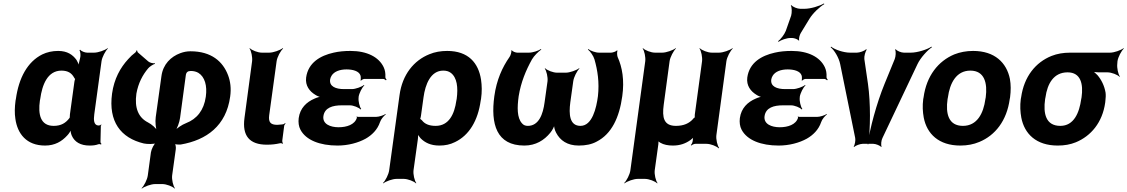

<svg xmlns="http://www.w3.org/2000/svg" viewBox="-20 -833 6529 1112"><path d="M550 -107 552 -104 549 -106C522 -109 522 -140 526 -171L568 -478C571 -502 591 -539 605 -552L603 -554C588 -542 549 -528 525 -528H485C471 -528 450 -537 444 -545L440 -542C446 -535 448 -510 444 -497C440 -482 434 -458 436 -446L440 -447C438 -457 430 -475 423 -486C401 -516 370 -538 317 -538C283 -538 252 -531 225 -518C139 -475 89 -382 72 -260L70 -250C65 -212 64 -177 69 -145C81 -59 133 10 241 10C298 10 338 -14 369 -48C380 -59 391 -77 393 -87H389C387 -77 391 -58 396 -47C412 -11 446 10 499 10C520 10 535 8 551 2C555 1 562 2 565 4L568 0C565 -1 561 -8 562 -13L564 -102C563 -105 567 -108 568 -110L565 -112C564 -111 561 -107 559 -107ZM411 -360 385 -171C384 -165 385 -159 384 -153C384 -153 383 -149 384 -149L385 -153C384 -153 382 -149 382 -149C361 -121 334 -104 291 -104C213 -104 200 -172 211 -250L213 -260C224 -341 255 -424 336 -424C375 -424 396 -408 409 -384C410 -382 416 -373 417 -374L416 -378C415 -377 411 -363 411 -360Z M839 -477 779 -529C776 -531 775 -538 774 -541H770C771 -538 767 -532 764 -529C749 -518 735 -505 722 -490C677 -441 641 -377 629 -291C607 -129 679 -34 813 -2C831 2 874 3 887 -5L885 -8C872 -1 857 31 854 50L836 183C833 207 814 244 800 257L802 259C817 247 855 233 879 233H920C944 233 980 247 991 259L993 257C983 244 974 207 977 183L998 32C1000 21 997 1 991 -4L988 -1C993 4 1016 5 1027 4C1177 -22 1290 -105 1313 -273C1320 -321 1314 -363 1301 -397C1271 -477 1204 -536 1083 -536C1062 -536 1043 -532 1024 -525C970 -505 924 -461 915 -392L882 -155C878 -128 882 -87 890 -70L893 -73C885 -90 859 -113 837 -124C782 -152 758 -207 770 -291C781 -352 806 -399 838 -437C846 -447 868 -461 877 -463V-467C868 -465 848 -469 839 -477ZM1085 -422C1102 -422 1117 -418 1129 -411C1166 -388 1181 -337 1172 -273C1161 -194 1120 -144 1058 -120C1034 -111 1002 -89 990 -74L993 -72C1006 -87 1020 -126 1023 -151L1056 -396C1058 -414 1067 -422 1085 -422Z M1526 5C1555 5 1578 2 1600 -3C1605 -5 1614 -3 1617 0L1619 -3C1616 -6 1614 -15 1615 -20L1626 -105C1627 -110 1632 -115 1634 -118L1631 -120C1629 -118 1623 -113 1618 -113L1610 -112L1586 -110C1547 -110 1534 -125 1539 -165L1582 -478C1585 -502 1605 -539 1620 -552L1617 -554C1602 -542 1563 -528 1539 -528H1497C1473 -528 1438 -542 1427 -554L1425 -552C1435 -539 1443 -502 1440 -478L1396 -150C1382 -47 1424 5 1526 5Z M1941 -96C1894 -96 1847 -114 1853 -160C1860 -210 1907 -223 1960 -223H2006C2027 -223 2059 -210 2068 -199L2072 -202C2063 -213 2054 -247 2057 -269V-272C2060 -293 2077 -327 2090 -338L2088 -341C2075 -330 2039 -317 2018 -317H1972C1925 -317 1886 -332 1892 -373C1893 -380 1896 -387 1900 -394C1915 -419 1948 -431 1987 -431C2022 -431 2060 -422 2068 -395C2070 -389 2070 -372 2068 -367L2071 -366C2074 -370 2084 -376 2091 -376H2198C2205 -376 2212 -371 2215 -368L2219 -371C2216 -375 2211 -382 2212 -388C2213 -409 2210 -427 2202 -444C2174 -503 2105 -538 2010 -538C1975 -538 1942 -535 1912 -528C1836 -511 1765 -471 1753 -384C1747 -337 1773 -304 1806 -284C1816 -277 1834 -270 1844 -269V-273C1834 -274 1815 -268 1802 -262C1755 -242 1718 -207 1710 -149C1707 -124 1710 -101 1720 -82C1752 -21 1833 10 1935 10C1996 10 2055 -6 2098 -30C2133 -50 2166 -81 2181 -126C2186 -142 2203 -162 2214 -170L2213 -173C2202 -165 2174 -156 2157 -156H2051C2049 -156 2049 -158 2048 -159L2045 -157C2046 -156 2047 -153 2047 -151C2035 -111 1988 -96 1941 -96Z M2525 10C2558 10 2587 4 2615 -10C2697 -49 2748 -134 2764 -250L2766 -260C2772 -301 2771 -338 2766 -372C2751 -468 2693 -538 2570 -538C2533 -538 2498 -532 2467 -519C2377 -483 2310 -401 2294 -282L2234 153C2231 177 2212 214 2198 227L2200 229C2215 217 2253 203 2277 203H2318C2342 203 2378 217 2389 229L2391 227C2381 214 2372 177 2375 153L2400 -26C2402 -39 2402 -57 2399 -66L2395 -64C2398 -55 2408 -41 2416 -32C2441 -7 2474 10 2525 10ZM2503 -104C2464 -104 2439 -116 2424 -136C2421 -139 2413 -146 2411 -145L2412 -141C2414 -143 2418 -159 2418 -162L2433 -270C2443 -344 2474 -424 2547 -424C2565 -424 2579 -420 2591 -411C2627 -384 2634 -327 2625 -260L2623 -250C2612 -172 2580 -104 2503 -104Z M2843 -276C2821 -115 2855 10 3017 10C3083 10 3132 -21 3167 -64C3179 -78 3191 -102 3193 -114H3189C3187 -102 3193 -78 3201 -64C3224 -20 3265 10 3332 10C3372 10 3407 3 3436 -13C3522 -57 3567 -152 3584 -276C3597 -368 3584 -444 3557 -503C3554 -512 3552 -533 3557 -539L3553 -541C3549 -535 3528 -528 3519 -528H3450C3428 -528 3400 -539 3387 -549L3385 -546C3398 -536 3417 -510 3423 -489C3441 -426 3452 -357 3443 -276C3434 -207 3410 -104 3342 -104C3278 -104 3274 -172 3283 -240L3300 -362C3303 -386 3322 -423 3336 -436L3334 -438C3319 -426 3280 -412 3256 -412H3207C3183 -412 3148 -426 3137 -438L3135 -436C3145 -423 3154 -386 3151 -362L3134 -240C3125 -172 3101 -104 3037 -104C3022 -104 3011 -109 3003 -119C2974 -151 2975 -211 2984 -276C2997 -357 3026 -426 3061 -489C3073 -510 3100 -536 3115 -546L3113 -549C3098 -539 3066 -528 3043 -528H2976C2967 -528 2947 -535 2945 -542L2941 -540C2944 -533 2937 -511 2931 -503C2889 -443 2856 -370 2843 -276Z M3992 -17C3991 -9 3986 3 3981 7L3984 10C3989 5 4000 0 4008 0H4072C4096 0 4131 14 4142 26L4145 24C4135 11 4126 -26 4129 -50L4187 -478C4190 -502 4210 -539 4224 -552L4222 -554C4207 -542 4168 -528 4144 -528H4103C4079 -528 4044 -542 4033 -554L4031 -552C4041 -539 4049 -502 4046 -478L4004 -169C4004 -166 4003 -152 4005 -151L4007 -154C4005 -155 3995 -147 3994 -144C3972 -119 3940 -104 3895 -104C3824 -104 3814 -152 3824 -226L3858 -478C3861 -502 3881 -539 3895 -552L3893 -554C3878 -542 3839 -528 3815 -528H3774C3750 -528 3715 -542 3704 -554L3702 -552C3712 -539 3720 -502 3717 -478L3631 153C3628 177 3609 214 3595 227L3597 229C3612 217 3650 203 3674 203H3715C3739 203 3775 217 3786 229L3788 227C3778 214 3769 177 3772 153L3793 2C3794 -5 3794 -17 3792 -22L3789 -20C3791 -15 3799 -9 3805 -6C3824 5 3849 10 3877 10C3919 10 3951 -2 3979 -22C3987 -28 3998 -37 4001 -44L3998 -45C3994 -39 3992 -26 3992 -17Z M4496 -96C4449 -96 4402 -114 4408 -160C4415 -210 4462 -223 4515 -223H4561C4582 -223 4614 -210 4623 -199L4627 -202C4618 -213 4609 -247 4612 -269V-272C4615 -293 4632 -327 4645 -338L4643 -341C4630 -330 4594 -317 4573 -317H4527C4480 -317 4441 -332 4447 -373C4448 -380 4451 -387 4455 -394C4470 -419 4503 -431 4542 -431C4577 -431 4615 -422 4623 -395C4625 -389 4625 -372 4623 -367L4626 -366C4629 -370 4639 -376 4646 -376H4753C4760 -376 4767 -371 4770 -368L4774 -371C4771 -375 4766 -382 4767 -388C4768 -409 4765 -427 4757 -444C4729 -503 4660 -538 4565 -538C4530 -538 4497 -535 4467 -528C4391 -511 4320 -471 4308 -384C4302 -337 4328 -304 4361 -284C4371 -277 4389 -270 4399 -269V-273C4389 -274 4370 -268 4357 -262C4310 -242 4273 -207 4265 -149C4262 -124 4265 -101 4275 -82C4307 -21 4388 10 4490 10C4551 10 4610 -6 4653 -30C4688 -50 4721 -81 4736 -126C4741 -142 4758 -162 4769 -170L4768 -173C4757 -165 4729 -156 4712 -156H4606C4604 -156 4604 -158 4603 -159L4600 -157C4601 -156 4602 -153 4602 -151C4590 -111 4543 -96 4496 -96ZM4562 -742 4531 -654C4523 -633 4500 -604 4486 -594L4489 -591C4503 -601 4536 -613 4558 -613H4568C4580 -613 4602 -605 4605 -598L4609 -600C4605 -607 4611 -631 4618 -642L4668 -724C4688 -757 4729 -795 4754 -809L4752 -813C4727 -798 4675 -782 4639 -782H4615C4598 -782 4571 -793 4564 -803L4560 -801C4567 -791 4567 -759 4562 -742Z M5007 -347 4986 -491C4984 -506 4992 -536 5000 -545L4996 -548C4988 -538 4958 -528 4943 -528H4903C4865 -528 4814 -546 4793 -563L4791 -559C4812 -543 4839 -498 4846 -462L4933 -34C4936 -21 4931 7 4924 16L4927 18C4935 10 4962 0 4976 0H5038C5052 0 5077 10 5083 18L5086 16C5081 7 5084 -21 5091 -34L5294 -462C5311 -498 5352 -543 5377 -559L5375 -563C5350 -546 5293 -528 5255 -528H5215C5200 -528 5174 -538 5168 -548L5164 -545C5170 -536 5168 -506 5162 -491L5103 -347C5057 -235 5017 -85 5005 3H5009C5021 -85 5023 -235 5007 -347Z M5329 -269 5327 -259C5322 -220 5324 -185 5330 -152C5348 -58 5417 10 5542 10C5582 10 5619 3 5652 -11C5744 -49 5811 -134 5828 -259L5830 -269C5835 -308 5835 -343 5829 -376C5810 -470 5741 -538 5616 -538C5576 -538 5540 -531 5507 -518C5414 -479 5346 -394 5329 -269ZM5689 -269 5687 -259C5676 -176 5639 -104 5557 -104C5473 -104 5456 -175 5468 -259L5470 -269C5481 -351 5518 -424 5600 -424C5682 -424 5700 -352 5689 -269Z M6451 -464 6452 -478C6455 -502 6475 -539 6489 -552L6487 -554C6472 -542 6433 -528 6409 -528H6178C6138 -528 6103 -522 6070 -509C5978 -472 5911 -390 5894 -269L5892 -259C5887 -220 5889 -185 5895 -152C5913 -58 5981 10 6106 10C6145 10 6179 4 6211 -9C6298 -45 6365 -123 6381 -239L6382 -249C6384 -266 6385 -282 6383 -297C6376 -337 6359 -371 6336 -398C6327 -407 6313 -420 6305 -424L6303 -420C6311 -416 6329 -414 6343 -414H6394C6418 -414 6453 -400 6464 -388L6466 -390C6456 -403 6448 -440 6451 -464ZM6163 -414C6240 -414 6255 -346 6244 -269L6242 -259C6231 -180 6200 -104 6121 -104C6037 -104 6021 -175 6033 -259L6035 -269C6046 -349 6083 -414 6163 -414Z"/></svg>

Font: Asimov
Style: EdgeIt
Weight: 500
Designer: Google
Version: Version 2.000980: 2014